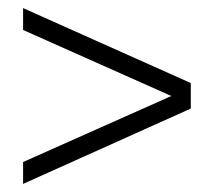

<svg xmlns="http://www.w3.org/2000/svg" viewBox="-20 -566 529 474"><path d="M37 -112V-166L403 -329L37 -492V-546L451 -361V-298Z"/></svg>

Font: TypoPRO Montserrat Alternates
Style: Regular
Weight: 300
Designer: Julieta Ulanovsky
Foundry: Julieta Ulanovsky
Version: Version 6.001